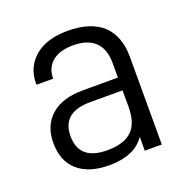

<svg xmlns="http://www.w3.org/2000/svg" viewBox="-100 -609 696 710"><g transform="rotate(-20 248.5 -254.0)"><path d="M375 -471.2Q421.9 -427.2 421.9 -345.2V0H355V-54.2Q331.5 -21.5 297.9 -8.8Q263.7 5.9 214.8 5.9Q134.8 5.9 90.8 -32.2Q46.9 -70.3 46.9 -143.1Q46.9 -210.9 91.8 -250Q135.7 -288.1 216.8 -288.1H354V-346.2Q354 -400.9 324.2 -429.2Q294.9 -457 238.8 -457Q187 -457 158.2 -434.1Q127.9 -409.7 127.9 -369.1V-366.2H62V-371.1Q62 -435.5 108.9 -475.1Q155.3 -514.2 237.8 -514.2Q327.1 -514.2 375 -471.2ZM324.2 -80.1Q354 -109.9 354 -171.9V-237.8H227.1Q115.2 -237.8 115.2 -144Q115.2 -48.8 226.1 -48.8Q293 -48.8 324.2 -80.1Z"/></g></svg>

Font: D-DIN-PRO
Style: Regular
Weight: 400
Designer: Charles Nix
Foundry: Datto Inc.
Version: Version 1.000;hotconv 1.0.109;makeotfexe 2.5.65596